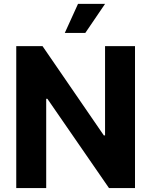

<svg xmlns="http://www.w3.org/2000/svg" viewBox="-20 -964 775 984"><path d="M671.9 -727.5V0H538.7L222.9 -457.6H216.8V0H63.3V-727.5H198L512.1 -270.1H518.4V-727.5ZM312.1 -795.3 379.9 -944.3H518.6L417.2 -795.3Z"/></svg>

Font: Inter
Style: Regular
Weight: 400
Designer: Rasmus Andersson
Foundry: rsms
Version: Version 4.000;git-8c9346024